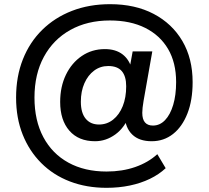

<svg xmlns="http://www.w3.org/2000/svg" viewBox="-20 -735 1000 919"><path d="M490 164Q394 164 314.5 133.5Q235 103 177.5 45.5Q120 -12 88.5 -91Q57 -170 57 -268Q57 -369 89.5 -451Q122 -533 182 -592Q242 -651 324.5 -683Q407 -715 507 -715Q627 -715 715.5 -668.5Q804 -622 853 -538.5Q902 -455 902 -342Q902 -255 877 -191.5Q852 -128 808 -93.5Q764 -59 706 -59Q646 -59 613 -91Q580 -123 577 -179L602 -188Q577 -124 532 -91.5Q487 -59 435 -59Q356 -59 312 -109.5Q268 -160 268 -247Q268 -320 295.5 -377Q323 -434 371.5 -467Q420 -500 482 -500Q534 -500 567 -474.5Q600 -449 612 -401H599L615 -489H709L667 -251Q664 -233 662.5 -219.5Q661 -206 661 -195Q661 -164 674 -149Q687 -134 712 -134Q745 -134 770 -160Q795 -186 809 -233Q823 -280 823 -342Q823 -435 784.5 -500.5Q746 -566 675 -601.5Q604 -637 506 -637Q398 -637 316.5 -591.5Q235 -546 190 -463Q145 -380 145 -268Q145 -158 187.5 -78.5Q230 1 307.5 43.5Q385 86 490 86Q565 86 627 64.5Q689 43 733 3L773 70Q741 100 697.5 121Q654 142 601.5 153Q549 164 490 164ZM454 -139Q492 -139 521.5 -162.5Q551 -186 567.5 -227Q584 -268 584 -322Q584 -370 563 -394.5Q542 -419 498 -419Q460 -419 430.5 -397Q401 -375 384 -336.5Q367 -298 367 -248Q367 -195 390 -167Q413 -139 454 -139Z"/></svg>

Font: Nunito Sans 12pt ExtraLight 11pt
Style: Bold
Weight: 700
Version: Version 3.101;gftools[0.9.27]